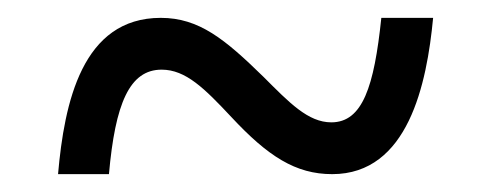

<svg xmlns="http://www.w3.org/2000/svg" viewBox="-20 -464 550 215"><path d="M45 -269H102C109 -348 125 -386 161 -386C188 -386 209 -365 239 -333C280 -289 311 -269 352 -269C437 -269 458 -370 465 -444H407C399 -367 386 -327 351 -327C325 -327 304 -349 275 -378C232 -420 203 -444 160 -444C72 -444 52 -349 45 -269Z"/></svg>

Font: Noto Serif Thai SemiCondensed
Style: Regular
Weight: 400
Width: 4
Designer: Monotype Design Team
Foundry: Monotype Imaging Inc.
Version: Version 2.002